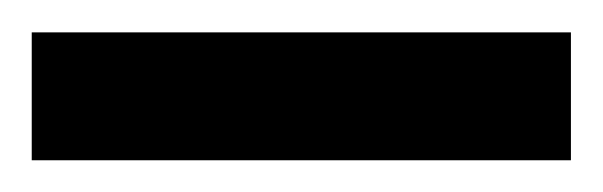

<svg xmlns="http://www.w3.org/2000/svg" viewBox="-20 65 380 121"><path d="M0 166V85.4H339.8V166Z"/></svg>

Font: Charis SIL CyrE
Style: Bold
Weight: 700
Foundry: SIL International
Version: Version 5.000